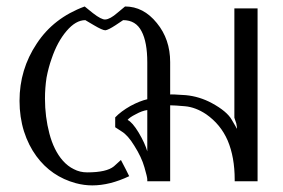

<svg xmlns="http://www.w3.org/2000/svg" viewBox="-20 -557 871 590"><path d="M700.2 -531.2Q700.2 -447.3 700.2 -195.3Q700.2 -195.3 702.1 -189.5Q704.1 -184.6 706.1 -177.7Q707 -171.9 708 -166Q708 -161.1 708 -161.1Q708 -162.1 692.4 -188.5Q677.7 -214.8 630.9 -240.2Q592.8 -260.7 550.8 -264.6Q507.8 -267.6 502.9 -266.6Q502.9 -299.8 502.9 -366.2Q502.9 -436.5 461.9 -486.3Q420.9 -537.1 364.3 -537.1Q364.3 -537.1 340.8 -517.6Q318.4 -498 303.7 -497.1Q292 -496.1 265.6 -516.6Q240.2 -537.1 240.2 -537.1Q144.5 -502 92.8 -422.9Q40 -343.8 40 -247.1Q40 -197.3 53.7 -153.3Q67.4 -110.4 91.8 -77.1Q137.7 -14.6 212.9 5.9Q238.3 12.7 263.7 12.7Q317.4 12.7 377 -15.6Q369.1 -32.2 351.6 -65.4Q351.6 -65.4 330.1 -45.9Q307.6 -27.3 248 -27.3Q225.6 -27.3 207 -37.1Q188.5 -45.9 172.9 -63.5Q145.5 -94.7 131.8 -146.5Q118.2 -198.2 118.2 -253.9Q118.2 -287.1 123 -318.4Q128.9 -349.6 138.7 -377Q156.2 -428.7 184.6 -461.9Q212.9 -495.1 242.2 -495.1Q242.2 -495.1 268.6 -479.5Q294.9 -463.9 303.7 -463.9Q312.5 -464.8 335 -479.5Q358.4 -495.1 358.4 -495.1Q397.5 -495.1 415 -460.9Q432.6 -427.7 432.6 -365.2Q432.6 -327.1 432.6 -252Q410.2 -247.1 380.9 -231.4Q351.6 -214.8 334 -196.3Q334 -185.5 334 -166Q334 -166 353.5 -153.3Q373 -141.6 392.6 -109.4Q415 -74.2 423.8 -43Q432.6 -12.7 432.6 -5.9Q432.6 -3.9 432.6 0Q450.2 0 502.9 0Q502.9 -58.6 502.9 -233.4Q516.6 -233.4 548.8 -230.5Q581.1 -227.5 613.3 -206.1Q658.2 -174.8 679.7 -125Q701.2 -74.2 701.2 -4.9Q701.2 -2.9 701.2 0Q718.8 0 771.5 0Q771.5 -132.8 771.5 -531.2Q752.9 -531.2 700.2 -531.2ZM432.6 -91.8Q425.8 -116.2 406.2 -149.4Q386.7 -181.6 372.1 -188.5Q377.9 -196.3 397.5 -206.1Q417 -216.8 432.6 -218.8Q432.6 -176.8 432.6 -91.8Z"/></svg>

Font: BSRU BANSOMDEJ
Style: Regular
Weight: 400
Designer: Wisit Potiwat
Version: Version 1.000;PS 002.000;hotconv 1.0.70;makeotf.lib2.5.58329